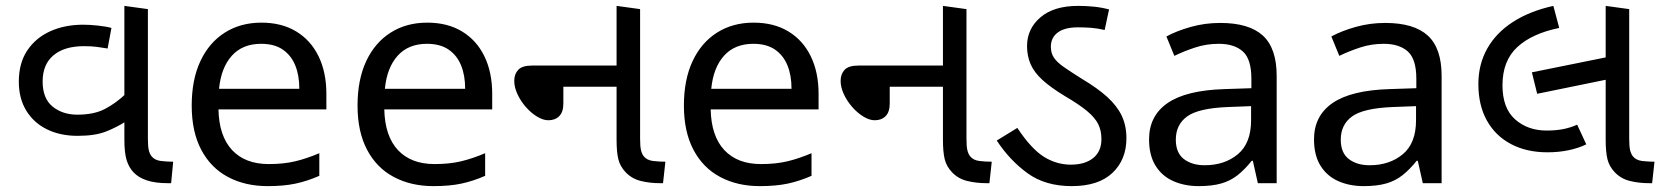

<svg xmlns="http://www.w3.org/2000/svg" viewBox="-20 -623 5655 653"><path d="M244 -161Q185 -161 140 -183Q95 -205 69.5 -246.5Q44 -288 44 -345Q44 -408 72.5 -451Q101 -494 150.5 -516.5Q200 -539 263 -539Q285 -539 313 -536Q341 -533 359 -528L346 -458Q329 -461 310 -463.5Q291 -466 266 -466Q199 -466 162 -435Q125 -404 125 -346Q125 -288 159 -260.5Q193 -233 243 -233Q299 -233 336 -252Q373 -271 408 -304V-210Q377 -190 340 -175.5Q303 -161 244 -161ZM551 0Q508 0 479.5 -9.5Q451 -19 434 -37Q418 -54 410.5 -79Q403 -104 403 -148V-603L483 -592V-152Q483 -125 486 -112.5Q489 -100 495 -92Q506 -78 527.5 -75.5Q549 -73 569 -73L562 0Z M869 -546Q938 -546 987.5 -516Q1037 -486 1063.5 -431.5Q1090 -377 1090 -304V-251H723Q725 -160 769.5 -112.5Q814 -65 894 -65Q945 -65 984.5 -74.5Q1024 -84 1066 -102V-25Q1025 -7 985 1.5Q945 10 890 10Q814 10 755.5 -21Q697 -52 664.5 -113.5Q632 -175 632 -264Q632 -352 661.5 -415Q691 -478 744.5 -512Q798 -546 869 -546ZM868 -474Q805 -474 768.5 -433.5Q732 -393 725 -321H998Q998 -367 984 -401Q970 -435 941.5 -454.5Q913 -474 868 -474Z M1433 -546Q1502 -546 1551.5 -516Q1601 -486 1627.5 -431.5Q1654 -377 1654 -304V-251H1287Q1289 -160 1333.5 -112.5Q1378 -65 1458 -65Q1509 -65 1548.5 -74.5Q1588 -84 1630 -102V-25Q1589 -7 1549 1.5Q1509 10 1454 10Q1378 10 1319.5 -21Q1261 -52 1228.5 -113.5Q1196 -175 1196 -264Q1196 -352 1225.5 -415Q1255 -478 1308.5 -512Q1362 -546 1433 -546ZM1432 -474Q1369 -474 1332.5 -433.5Q1296 -393 1289 -321H1562Q1562 -367 1548 -401Q1534 -435 1505.5 -454.5Q1477 -474 1432 -474Z M2225 0Q2190 0 2159.5 -7.5Q2129 -15 2108 -37Q2089 -57 2083 -81.5Q2077 -106 2077 -148V-603L2157 -592V-152Q2157 -125 2160 -112.5Q2163 -100 2169 -92Q2180 -78 2201 -75.5Q2222 -73 2243 -73L2235 0ZM1845 -214Q1827 -214 1806.5 -226.5Q1786 -239 1768.5 -259Q1751 -279 1740 -302.5Q1729 -326 1729 -348Q1729 -371 1742.5 -385.5Q1756 -400 1789 -400H2113V-328H1896V-271Q1896 -242 1882 -228Q1868 -214 1845 -214Z M2543 -546Q2612 -546 2661.5 -516Q2711 -486 2737.5 -431.5Q2764 -377 2764 -304V-251H2397Q2399 -160 2443.5 -112.5Q2488 -65 2568 -65Q2619 -65 2658.5 -74.5Q2698 -84 2740 -102V-25Q2699 -7 2659 1.5Q2619 10 2564 10Q2488 10 2429.5 -21Q2371 -52 2338.5 -113.5Q2306 -175 2306 -264Q2306 -352 2335.5 -415Q2365 -478 2418.5 -512Q2472 -546 2543 -546ZM2542 -474Q2479 -474 2442.5 -433.5Q2406 -393 2399 -321H2672Q2672 -367 2658 -401Q2644 -435 2615.5 -454.5Q2587 -474 2542 -474Z M3335 0Q3300 0 3269.5 -7.5Q3239 -15 3218 -37Q3199 -57 3193 -81.5Q3187 -106 3187 -148V-603L3267 -592V-152Q3267 -125 3270 -112.5Q3273 -100 3279 -92Q3290 -78 3311 -75.5Q3332 -73 3353 -73L3345 0ZM2955 -214Q2937 -214 2916.5 -226.5Q2896 -239 2878.5 -259Q2861 -279 2850 -302.5Q2839 -326 2839 -348Q2839 -371 2852.5 -385.5Q2866 -400 2899 -400H3223V-328H3006V-271Q3006 -242 2992 -228Q2978 -214 2955 -214Z M3625 10Q3535 10 3474.5 -34Q3414 -78 3370 -145L3440 -188Q3487 -117 3530 -90Q3573 -63 3622 -63Q3670 -63 3698 -85.5Q3726 -108 3726 -150Q3726 -179 3715 -201Q3704 -223 3677 -245.5Q3650 -268 3602 -296Q3554 -325 3525.5 -351Q3497 -377 3485 -405Q3473 -433 3473 -466Q3473 -525 3518.5 -564Q3564 -603 3647 -603Q3673 -603 3699 -600.5Q3725 -598 3752 -591L3737 -521Q3711 -527 3690 -528.5Q3669 -530 3646 -530Q3601 -530 3577.5 -512.5Q3554 -495 3554 -464Q3554 -443 3564 -427.5Q3574 -412 3597.5 -395.5Q3621 -379 3661 -354Q3713 -323 3746 -293Q3779 -263 3795 -229.5Q3811 -196 3811 -153Q3811 -80 3763.5 -35Q3716 10 3625 10Z M4130 -545Q4228 -545 4275 -502Q4322 -459 4322 -365V0H4258L4241 -76H4237Q4214 -47 4189.5 -27.5Q4165 -8 4133.5 1Q4102 10 4057 10Q4009 10 3970.5 -7Q3932 -24 3910 -59.5Q3888 -95 3888 -149Q3888 -229 3951 -272.5Q4014 -316 4145 -320L4236 -323V-355Q4236 -422 4207 -448Q4178 -474 4125 -474Q4083 -474 4045 -461.5Q4007 -449 3974 -433L3947 -499Q3982 -518 4030 -531.5Q4078 -545 4130 -545ZM4156 -259Q4056 -255 4017.5 -227Q3979 -199 3979 -148Q3979 -103 4006.5 -82Q4034 -61 4077 -61Q4145 -61 4190 -98.5Q4235 -136 4235 -214V-262Z M4691 -545Q4789 -545 4836 -502Q4883 -459 4883 -365V0H4819L4802 -76H4798Q4775 -47 4750.5 -27.5Q4726 -8 4694.5 1Q4663 10 4618 10Q4570 10 4531.5 -7Q4493 -24 4471 -59.5Q4449 -95 4449 -149Q4449 -229 4512 -272.5Q4575 -316 4706 -320L4797 -323V-355Q4797 -422 4768 -448Q4739 -474 4686 -474Q4644 -474 4606 -461.5Q4568 -449 4535 -433L4508 -499Q4543 -518 4591 -531.5Q4639 -545 4691 -545ZM4717 -259Q4617 -255 4578.5 -227Q4540 -199 4540 -148Q4540 -103 4567.5 -82Q4595 -61 4638 -61Q4706 -61 4751 -98.5Q4796 -136 4796 -214V-262Z M5243 -105Q5172 -105 5119 -133Q5066 -161 5037 -213Q5008 -265 5008 -337Q5008 -404 5038 -457.5Q5068 -511 5125 -548Q5182 -585 5263 -603L5283 -528Q5190 -509 5140 -462.5Q5090 -416 5090 -333Q5090 -255 5133 -217Q5176 -179 5240 -179Q5272 -179 5297 -184Q5322 -189 5344 -199L5375 -132Q5348 -119 5314.5 -112Q5281 -105 5243 -105ZM5208 -304 5190 -377 5457 -431V-355ZM5589 0Q5554 0 5523.5 -7.5Q5493 -15 5472 -37Q5453 -57 5447 -81.5Q5441 -106 5441 -148V-603L5521 -592V-152Q5521 -125 5524 -112.5Q5527 -100 5533 -92Q5544 -78 5565 -75.5Q5586 -73 5607 -73L5599 0Z"/></svg>

Font: guzrati15
Style: Regular
Weight: 400
Designer: Jelle Bosma - Monotype Design Team
Foundry: Monotype Imaging Inc.
Version: Version 2.006